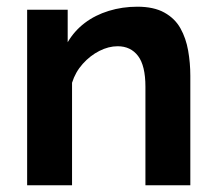

<svg xmlns="http://www.w3.org/2000/svg" viewBox="-20 -553 644 573"><path d="M548 0H414V-294Q414 -357 392 -386Q370 -415 331 -415Q304 -415 276.5 -401Q249 -387 227 -362.5Q205 -338 195 -306V0H61V-524H182V-427Q202 -461 233 -484.5Q264 -508 304.5 -520.5Q345 -533 390 -533Q439 -533 470.5 -515.5Q502 -498 518.5 -468.5Q535 -439 541.5 -402Q548 -365 548 -327Z"/></svg>

Font: YasnoRaleway
Style: Bold
Weight: 700
Designer: Matt McInerney, Pablo Impallari, Rodrigo Fuenzalida
Foundry: Matt McInerney, Pablo Impallari, Rodrigo Fuenzalida
Version: Version 4.026